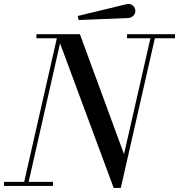

<svg xmlns="http://www.w3.org/2000/svg" viewBox="-55 -919 885 949"><path d="M579 -830 334 -820 329 -840 569 -898Q579.5 -900.5 587.9 -898.5Q596.2 -896.5 602 -891.2Q607.8 -886 610.9 -879.1Q614 -872.2 614 -865Q614 -850.9 603.7 -840.8Q593.4 -830.8 579 -830ZM-35 -20H64.5L226 -730H125V-750H340L558 -157L688.5 -730H573V-750H810V-730H710.5L542 10H507L241.8 -704.9L86.5 -20H207V0H-35Z"/></svg>

Font: Bodoni* 11
Style: Italic
Weight: 400
Italic angle: -13°
Version: Version 1.002